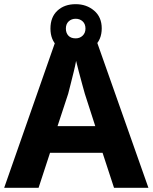

<svg xmlns="http://www.w3.org/2000/svg" viewBox="-20 -901 732 921"><path d="M527 0 472 -168H220L165 0H0L251 -717H439L692 0ZM387 -451Q383 -466 374.5 -496Q366 -526 358 -557.5Q350 -589 345 -609Q341 -586 333.5 -556Q326 -526 319 -498Q312 -470 307 -451L256 -296H437ZM343 -648Q289 -648 255.5 -679Q222 -710 222 -764Q222 -819 255.5 -850Q289 -881 343 -881Q395 -881 431.5 -850Q468 -819 468 -765Q468 -710 432 -679Q396 -648 343 -648ZM343 -717Q363 -717 376.5 -730Q390 -743 390 -764Q390 -786 376.5 -798.5Q363 -811 343 -811Q323 -811 309.5 -798.5Q296 -786 296 -764Q296 -743 308 -730Q320 -717 343 -717Z"/></svg>

Font: Noto Sans Cherokee
Style: Regular
Weight: 400
Designer: Monotype Design Team
Foundry: Monotype Imaging Inc.
Version: Version 2.001